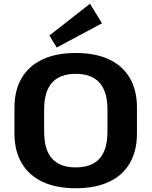

<svg xmlns="http://www.w3.org/2000/svg" viewBox="-20 -992 807 1022"><path d="M383 10Q280 10 207 -24Q134 -58 95.5 -123.5Q57 -189 57 -281V-419Q57 -512 95.5 -577Q134 -642 207 -676Q280 -710 383 -710Q487 -710 560 -676Q633 -642 671 -577Q709 -512 709 -419V-281Q709 -189 671 -123.5Q633 -58 560 -24Q487 10 383 10ZM383 -101Q468 -101 510 -148Q552 -195 552 -291V-409Q552 -505 509.5 -552Q467 -599 383 -599Q299 -599 257 -552Q215 -505 215 -409V-291Q215 -195 257 -148Q299 -101 383 -101ZM523 -868 282 -739 243 -803 459 -972Z"/></svg>

Font: Pathway Extreme 28pt
Style: Bold
Weight: 700
Designer: Eduardo Rodriguez Tunni
Foundry: Eduardo Rodriguez Tunni
Version: Version 1.001;gftools[0.9.26]